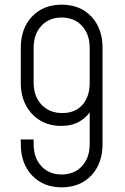

<svg xmlns="http://www.w3.org/2000/svg" viewBox="-20 -786 537 822"><path d="M244 16Q165.5 16 117.2 -35Q69 -86 69 -169V-189H124V-169Q124 -110.5 157 -74.8Q190 -39 244 -39Q298 -39 331 -74.8Q364 -110.5 364 -169V-330L373 -319Q353.5 -285 320.8 -266Q288 -247 242 -247Q191 -247 152 -270.2Q113 -293.5 91 -335Q69 -376.5 69 -432V-581Q69 -664.5 117.2 -715.2Q165.5 -766 244 -766Q323 -766 371 -715.2Q419 -664.5 419 -581V-169Q419 -86 371 -35Q323 16 244 16ZM247 -302Q302 -302 333 -337.2Q364 -372.5 364 -431V-581Q364 -639.5 331 -675.2Q298 -711 244 -711Q190 -711 157 -675.2Q124 -639.5 124 -581V-432Q124 -373.5 157.8 -337.8Q191.5 -302 247 -302Z"/></svg>

Font: Mohave Light Light
Style: Regular
Weight: 300
Version: Version 2.003